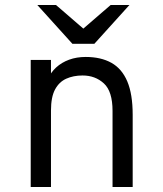

<svg xmlns="http://www.w3.org/2000/svg" viewBox="-20 -752 656 772"><path d="M103.5 0V-511H185V-415.5L172 -433Q184 -461 206 -481Q228 -501 258 -512Q288 -523 324.5 -523Q385.5 -523 427.8 -499.5Q470 -476 491.8 -424.8Q513.5 -373.5 513.5 -290.5V0H432.5V-306Q432.5 -384.5 397.8 -416.5Q363 -448.5 312 -448.5Q275 -448.5 246.2 -435.5Q217.5 -422.5 201.2 -392Q185 -361.5 185 -308V0ZM271 -576 130 -732H205L315 -637L425 -732H500.5L359.5 -576Z"/></svg>

Font: Overpass Mono
Style: Regular
Weight: 400
Designer: Delve Withrington, Dave Bailey
Foundry: Delve Fonts LLC
Version: Version 4.000